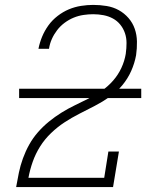

<svg xmlns="http://www.w3.org/2000/svg" viewBox="-20 -763 640 783"><path d="M46 0V-1Q51 -30 57 -59Q63 -88 73.5 -117Q84 -146 99 -173Q114 -200 134.5 -223.5Q155 -247 179.5 -267Q204 -287 230.5 -303.5Q257 -320 285 -333.5Q313 -347 341 -361Q369 -375 395 -393Q421 -411 441.5 -434.5Q462 -458 475 -486Q488 -514 493 -544Q493 -544 493 -544.5Q493 -545 493 -545Q496 -566 496 -587.5Q496 -609 489.5 -628Q483 -647 470.5 -662.5Q458 -678 440.5 -687.5Q423 -697 402.5 -701Q382 -705 360 -705Q341 -705 320.5 -702Q300 -699 280.5 -691Q261 -683 243.5 -670Q226 -657 213 -640Q200 -623 191.5 -604Q183 -585 180 -565Q180 -564 180 -564Q180 -564 180 -564H137Q137 -564 137 -564.5Q137 -565 137 -565Q142 -590 152 -614Q162 -638 177.5 -659.5Q193 -681 215 -698Q237 -715 261 -725Q285 -735 310.5 -739Q336 -743 360 -743Q388 -743 415 -738.5Q442 -734 464.5 -721.5Q487 -709 504 -689.5Q521 -670 529.5 -645.5Q538 -621 538.5 -593.5Q539 -566 535 -538Q529 -505 515 -473.5Q501 -442 478.5 -415Q456 -388 426.5 -367.5Q397 -347 366 -331Q335 -315 303.5 -299Q272 -283 243 -264Q214 -245 188 -220Q162 -195 143.5 -165.5Q125 -136 113.5 -103.5Q102 -71 96 -38H405L422 -145H465L441 0ZM556 -363H58V-401H556Z"/></svg>

Font: Iosevka Etoile XLtObl
Style: Regular
Weight: 200
Italic angle: -9°
Designer: Belleve Invis
Foundry: Belleve Invis
Version: Version 15.5.2; ttfautohint (v1.8.4)